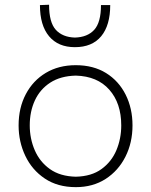

<svg xmlns="http://www.w3.org/2000/svg" viewBox="-20 -780 637 810"><path d="M300 9.5Q223 9.5 169 -26.8Q115 -63 86.8 -122.5Q58.5 -182 58.5 -251Q58.5 -325 88.8 -382.5Q119 -440 173.2 -472.5Q227.5 -505 299.5 -505Q374 -505 427.5 -471.8Q481 -438.5 510 -380.8Q539 -323 539 -251Q539 -178 509.2 -119Q479.5 -60 425.8 -25.2Q372 9.5 300 9.5ZM300 -34.5Q366 -36 408.2 -66.8Q450.5 -97.5 471 -146.2Q491.5 -195 491.5 -251Q491.5 -344.5 441.2 -401.5Q391 -458.5 300 -461Q235.5 -459.5 192.2 -431.5Q149 -403.5 127.2 -356.5Q105.5 -309.5 105.5 -251Q105.5 -195.5 126.5 -146.5Q147.5 -97.5 190.5 -66.8Q233.5 -36 300 -34.5ZM296 -581Q225.5 -581 187 -627Q148.5 -673 148.5 -758.5L187 -760Q187 -685.5 215.5 -654.2Q244 -623 296 -621.5Q349 -623 377.5 -654.2Q406 -685.5 406 -758.5H445Q445 -673 406.8 -627Q368.5 -581 296 -581Z"/></svg>

Font: Commissioner Loud ExtraLight
Style: Regular
Weight: 200
Designer: Kostas Bartsokas
Foundry: Kostas Bartsokas
Version: Version 1.000; ttfautohint (v1.8.3)